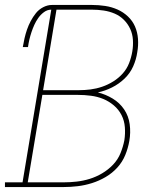

<svg xmlns="http://www.w3.org/2000/svg" viewBox="-38 -755 658 775"><path d="M-18 0V-19H53L169 -716Q153 -716 139.5 -706Q126 -696 116.5 -682.5Q107 -669 100.5 -654.5Q94 -640 89 -625Q84 -610 80.5 -595Q77 -580 75 -565H54Q57 -583 61 -600.5Q65 -618 71 -635.5Q77 -653 86 -670Q95 -687 107 -702Q119 -717 136.5 -726Q154 -735 172 -735H333Q360 -735 386.5 -731Q413 -727 436.5 -716.5Q460 -706 478.5 -688.5Q497 -671 507 -648Q517 -625 519 -598Q521 -571 516 -544Q512 -515 499.5 -487Q487 -459 464.5 -437.5Q442 -416 414 -402Q386 -388 357 -382Q389 -374 417 -357Q445 -340 463 -313.5Q481 -287 485.5 -253.5Q490 -220 484 -186Q479 -157 467.5 -129Q456 -101 435.5 -78.5Q415 -56 388.5 -40.5Q362 -25 333.5 -16Q305 -7 276 -3.5Q247 0 219 0ZM136 -391H281Q304 -391 327.5 -394Q351 -397 374.5 -405Q398 -413 419.5 -426.5Q441 -440 457.5 -458.5Q474 -477 483 -500Q492 -523 496 -547Q500 -570 498.5 -594Q497 -618 487.5 -638.5Q478 -659 462 -675Q446 -691 425 -700Q404 -709 380.5 -712.5Q357 -716 333 -716H190ZM219 -19Q245 -19 271.5 -22Q298 -25 324 -33Q350 -41 374.5 -55.5Q399 -70 418.5 -90.5Q438 -111 448.5 -137Q459 -163 464 -189Q468 -215 466 -241.5Q464 -268 452.5 -290.5Q441 -313 421.5 -329.5Q402 -346 379 -355.5Q356 -365 329.5 -368.5Q303 -372 276 -372H133L74 -19Z"/></svg>

Font: Iosevka Curly Slab ThExObl
Style: Regular
Weight: 100
Width: 7
Italic angle: -9°
Monospace: yes
Designer: Belleve Invis
Foundry: Belleve Invis
Version: Version 11.1.0; ttfautohint (v1.8.3)